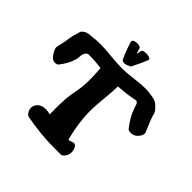

<svg xmlns="http://www.w3.org/2000/svg" viewBox="-222 -1110 1312 1312"><g transform="rotate(45 434.0 -454.5)"><path d="M427.7 -854.5Q433.6 -879.9 434.6 -887.7Q437.5 -903.3 471.7 -903.3Q488.3 -903.3 501.5 -898.4Q514.6 -893.6 514.6 -883.8Q514.6 -882.8 513.7 -879.9Q499 -840.8 461.9 -767.6Q460 -764.6 456.1 -762.7Q428.7 -749 415 -749Q393.6 -749 388.7 -758.8Q375 -783.2 356.4 -836.9Q346.7 -864.3 340.8 -883.8Q340.8 -885.7 340.8 -887.7Q340.8 -908.2 380.9 -908.2Q408.2 -908.2 413.1 -896.5Q415 -893.6 417 -885.7Q418.9 -877.9 421.9 -869.1Q424.8 -860.4 427.7 -854.5ZM555.7 -120.1Q571.3 -120.1 580.1 -101.6Q588.9 -83 588.9 -64.5Q588.9 -28.3 560.5 -5.9Q554.7 -1 544.9 -1Q471.7 -1 436 -2Q400.4 -2.9 342.8 -8.8Q285.2 -14.6 212.9 -27.3Q200.2 -29.3 188.5 -46.4Q176.8 -63.5 176.8 -83Q176.8 -102.5 189.5 -119.1Q210.9 -148.4 256.8 -148.4Q267.6 -148.4 278.3 -146.5Q289.1 -144.5 294.9 -142.6L299.8 -141.6Q299.8 -152.3 299.3 -170.9Q298.8 -189.5 298.8 -198.2Q298.8 -303.7 312.5 -368.7Q326.2 -433.6 326.2 -490.2Q326.2 -546.9 321.3 -611.3Q316.4 -611.3 299.3 -613.8Q282.2 -616.2 259.8 -617.7Q237.3 -619.1 212.9 -619.1H193.4Q175.8 -609.4 170.4 -593.8Q165 -578.1 165 -560.5Q165 -543 150.9 -507.3Q136.7 -471.7 105.5 -430.7Q97.7 -416 74.2 -416Q50.8 -416 32.7 -440.9Q14.6 -465.8 6.8 -490.2Q5.9 -496.1 6.8 -502.9Q17.6 -546.9 22 -572.8Q26.4 -598.6 26.9 -605.5Q27.3 -612.3 31.7 -630.4Q36.1 -648.4 47.9 -685.5Q48.8 -690.4 53.7 -695.3Q61.5 -703.1 69.3 -708Q77.1 -712.9 85.4 -715.3Q93.8 -717.8 99.1 -718.8Q104.5 -719.7 113.3 -720.2Q122.1 -720.7 124 -720.7Q161.1 -726.6 210 -726.6Q246.1 -726.6 315.4 -719.7Q384.8 -712.9 427.7 -712.9Q466.8 -712.9 532.2 -721.2Q597.7 -729.5 630.9 -729.5Q675.8 -729.5 715.8 -720.7Q746.1 -714.8 762.7 -698.2Q781.2 -679.7 786.6 -673.8Q792 -668 796.9 -657.2Q801.8 -646.5 803.7 -636.2Q805.7 -626 818.4 -593.3Q831.1 -560.5 850.6 -516.6Q851.6 -514.6 851.6 -508.8Q851.6 -488.3 831.1 -465.8Q810.5 -443.4 780.3 -443.4Q758.8 -443.4 750 -454.1Q706.1 -511.7 689.5 -553.2Q672.9 -594.7 669.9 -607.4Q667 -620.1 651.4 -627Q576.2 -611.3 494.1 -606.4Q494.1 -562.5 485.8 -481.4Q477.5 -400.4 477.5 -351.6Q477.5 -246.1 510.7 -114.3Q511.7 -109.4 517.6 -109.4Q521.5 -109.4 534.7 -114.7Q547.9 -120.1 555.7 -120.1Z"/></g></svg>

Font: Essays1743
Style: Bold
Weight: 700
Designer: Based on the typeface in a 1743 English translation of the essays of Montaigne.  PostScript/TrueType font designed by Jo
Version: Version 002.100